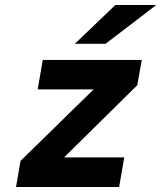

<svg xmlns="http://www.w3.org/2000/svg" viewBox="-20 -752 648 772"><path d="M44.5 0 62.5 -105 356.5 -392.5H131.5L152 -511H550L532 -409.5L237.5 -119H479.5L459 0ZM281 -576 444 -732H608.5L404.5 -576Z"/></svg>

Font: Overpass ExtraBold
Style: Italic
Weight: 800
Italic angle: -10°
Designer: Delve Withrington, Dave Bailey, Thomas Jockin
Foundry: Delve Fonts LLC
Version: Version 4.000